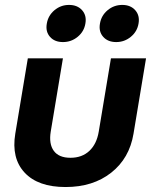

<svg xmlns="http://www.w3.org/2000/svg" viewBox="-20 -754 625 785"><path d="M248 10.7Q135.7 10.7 80.8 -48.1Q25.9 -106.9 42.5 -207.5L93.8 -515.6H237.3L187.5 -216.3Q179.2 -165.5 200 -137.2Q220.7 -108.9 268.1 -108.9Q315.4 -108.9 345.5 -137.2Q375.5 -165.5 383.8 -216.3L433.6 -515.6H577.1L525.9 -207.5Q509.3 -106.9 434.8 -48.1Q360.4 10.7 248 10.7ZM455.1 -582Q420.9 -582 401.9 -603.5Q382.8 -625 388.7 -657.7Q394 -690.4 419.9 -712.2Q445.8 -733.9 480 -733.9Q513.7 -733.9 533 -712.2Q552.2 -690.4 546.4 -657.7Q541 -625 514.9 -603.5Q488.8 -582 455.1 -582ZM237.3 -582Q203.1 -582 184.3 -603.5Q165.5 -625 171.4 -657.7Q176.8 -690.4 202.6 -712.2Q228.5 -733.9 262.2 -733.9Q296.4 -733.9 315.7 -712.2Q335 -690.4 329.1 -657.7Q323.7 -625 297.6 -603.5Q271.5 -582 237.3 -582Z"/></svg>

Font: Inter Display
Style: Bold Italic
Weight: 700
Italic angle: -9.39999°
Designer: Rasmus Andersson
Foundry: rsms
Version: Version 4.000;git-a52131595